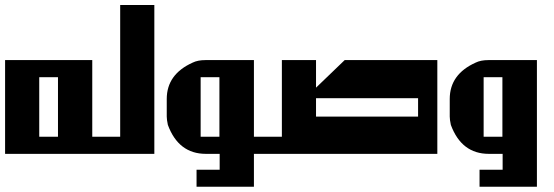

<svg xmlns="http://www.w3.org/2000/svg" viewBox="-20 -605 2180 755"><path d="M0 -368.7H342.8V0H0ZM134.3 -301.3V-67.4H208V-301.3Z M452.6 -67.4V-585.4H586.9V0H315.9V-67.4Z M787.6 -368.7H978.5V129.4H752.9V62.5H843.8V0H789.6Q682.1 0 640.1 -113.8Q635.7 -134.3 635.7 -146.5V-215.8Q635.7 -313 737.8 -358.9Q757.8 -368.7 787.6 -368.7ZM769 -301.3V-67.4H842.8V-301.3Z M1088.4 -67.4V-368.7H1222.7V-260.3L1335.4 -368.7H1699.7V0H951.7V-67.4ZM1222.7 -218.8V-146.5H1624V-218.8Z M1900.4 -368.7H2091.3V129.4H1865.7V62.5H1956.5V0H1902.3Q1794.9 0 1752.9 -113.8Q1748.5 -134.3 1748.5 -146.5V-215.8Q1748.5 -313 1850.6 -358.9Q1870.6 -368.7 1900.4 -368.7ZM1881.8 -301.3V-67.4H1955.6V-301.3Z"/></svg>

Font: Aqlam Corner
Style: Regular
Weight: 400
Designer: Developer/ Husham Jawad
Version: Version 1.00;December 29, 2020;FontCreator 13.0.0.2683 32-bi